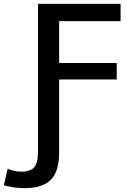

<svg xmlns="http://www.w3.org/2000/svg" viewBox="-116 -750 715 1000"><path d="M192 45Q192 143 148.5 186.5Q105 230 12 230Q-42 230 -96 215L-76 129Q-41 144 -6 144Q43 144 62.5 121Q82 98 82 40V-730H512V-640H192V-422H492V-336H192Z"/></svg>

Font: M PLUS 1p Medium
Style: Regular
Weight: 500
Version: Version 1.062